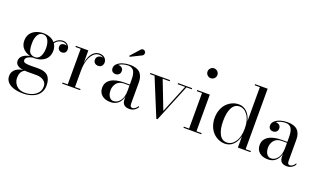

<svg xmlns="http://www.w3.org/2000/svg" viewBox="-95 -1350 3668 2199"><g transform="rotate(20 1739.0 -250.0)"><path d="M66.5 -72.5Q66.5 -111 98.2 -136.2Q130 -161.5 182 -171.5Q128.5 -185 94 -221.2Q59.5 -257.5 59.5 -317.5Q59.5 -349.5 70.5 -375.8Q81.5 -402 99.2 -419Q117 -436 140.5 -447.8Q164 -459.5 188.5 -464.5Q213 -469.5 238.5 -469.5Q280 -469.5 318 -455.2Q356 -441 380.5 -412Q400.5 -439.5 427.8 -452.2Q455 -465 480 -465Q515.5 -465 538.5 -442.2Q561.5 -419.5 561.5 -389.5Q561.5 -360.5 546 -347.5Q530.5 -334.5 508.5 -334.5Q488.5 -334.5 473.2 -348Q458 -361.5 458 -385Q458 -408.5 473 -420Q488 -431.5 508.5 -431.5Q523 -431.5 536 -425.5Q516.5 -452 481 -452Q457 -452 431.8 -440Q406.5 -428 388 -402Q412.5 -366 412.5 -317.5Q412.5 -285.5 402 -259.2Q391.5 -233 374.5 -215.8Q357.5 -198.5 334.8 -186.8Q312 -175 287.8 -169.8Q263.5 -164.5 238.5 -164.5Q232.5 -164.5 220.5 -165.5Q186.5 -160.5 160.8 -144.8Q135 -129 135 -106Q135 -93.5 141.8 -85.8Q148.5 -78 163.5 -74.8Q178.5 -71.5 192.8 -70.5Q207 -69.5 231.5 -69.5Q250 -69.5 275.5 -70Q301 -70.5 314.5 -70.5Q340 -70.5 360.2 -67.8Q380.5 -65 403.2 -55.8Q426 -46.5 441 -30.5Q456 -14.5 466 14.2Q476 43 476 82Q476 126.5 457.5 161.5Q439 196.5 407.5 217.5Q376 238.5 337 249.2Q298 260 254 260Q192.5 260 144.2 246.5Q96 233 65.2 201.8Q34.5 170.5 34.5 125Q34.5 95.5 47.5 72.2Q60.5 49 81 35.8Q101.5 22.5 122.2 15.2Q143 8 163 6Q66.5 -7 66.5 -72.5ZM152.5 -317.5Q152.5 -292 153.8 -274.2Q155 -256.5 160 -236.8Q165 -217 174 -205.2Q183 -193.5 199.2 -185.8Q215.5 -178 238.5 -178Q280.5 -178 302.2 -218Q324 -258 324 -317.5Q324 -377 302.2 -416.5Q280.5 -456 238.5 -456Q196.5 -456 174.5 -416.5Q152.5 -377 152.5 -317.5ZM127.5 114.5Q127.5 166.5 164.2 205.8Q201 245 267 245Q345.5 245 397.5 206Q449.5 167 449.5 103Q449.5 59.5 414.5 34.2Q379.5 9 328.5 9H215Q202.5 9 181.5 8Q152 25 139.8 51Q127.5 77 127.5 114.5Z M635.5 -13.5H699V-446.5H635.5V-460H787.5V-309Q796 -355 812.2 -389.8Q828.5 -424.5 857 -447.2Q885.5 -470 922.5 -470Q962.5 -470 986.5 -447.5Q1010.5 -425 1010.5 -393Q1010.5 -367 994.8 -349.5Q979 -332 953.5 -332Q926.5 -332 910.5 -346.8Q894.5 -361.5 894.5 -384.5Q894.5 -411.5 912 -426.5Q929.5 -441.5 953 -441.5Q965.5 -441.5 974.5 -438Q952.5 -456 921.5 -456Q879 -456 847.8 -420Q816.5 -384 802 -331Q787.5 -278 787.5 -217.5V-13.5H854.5V0H635.5Z M1390 -618.5 1256.5 -552.5 1248.5 -562 1347.5 -673Q1363 -688 1379.2 -684.8Q1395.5 -681.5 1403.5 -667.5Q1410.5 -655 1406.5 -640Q1402.5 -625 1390 -618.5ZM1302.5 -255H1368V-304.5Q1368 -329 1366.5 -348Q1365 -367 1359.5 -387.8Q1354 -408.5 1344.8 -422Q1335.5 -435.5 1318.5 -444.5Q1301.5 -453.5 1278.5 -453.5Q1247.5 -453.5 1216.5 -444.8Q1185.5 -436 1164.5 -420.5Q1167 -421 1171.5 -421Q1194.5 -421 1211.5 -406.5Q1228.5 -392 1228.5 -368Q1228.5 -340 1211.5 -325.5Q1194.5 -311 1171.5 -311Q1147.5 -311 1132.2 -325.5Q1117 -340 1117 -366Q1117 -396 1143 -419.8Q1169 -443.5 1209.8 -455.8Q1250.5 -468 1296.5 -468Q1336.5 -468 1366 -458.5Q1395.5 -449 1412.5 -434Q1429.5 -419 1439.8 -396.8Q1450 -374.5 1453.2 -353Q1456.5 -331.5 1456.5 -304.5V-54Q1456.5 -34.5 1463.2 -23.5Q1470 -12.5 1488.5 -12.5Q1503 -12.5 1520.8 -26Q1538.5 -39.5 1548 -59.5L1555 -47Q1541 -21.5 1515.2 -5.8Q1489.5 10 1456.5 10Q1368 10 1368 -76.5V-109Q1354 -52.5 1317.8 -21.2Q1281.5 10 1224.5 10Q1159.5 10 1120.8 -23.2Q1082 -56.5 1082 -113.5Q1082 -180.5 1139.2 -217.8Q1196.5 -255 1302.5 -255ZM1254.5 -13Q1301 -13 1334.5 -56.8Q1368 -100.5 1368 -182V-243.5H1302.5Q1271 -243.5 1246.8 -232Q1222.5 -220.5 1209 -201.8Q1195.5 -183 1188.8 -162Q1182 -141 1182 -119.5Q1182 -92.5 1188.8 -69.5Q1195.5 -46.5 1212.5 -29.8Q1229.5 -13 1254.5 -13Z M1831.5 -102.5 1972 -446.5H1881V-460H2052.5V-446.5H1988.5L1801.5 10H1787L1599.5 -446.5H1543.5V-460H1783.5V-446.5H1698.5Z M2170.8 -657.5Q2153 -675 2153 -700Q2153 -725 2170.8 -742.5Q2188.5 -760 2213 -760Q2237.5 -760 2255.2 -742.5Q2273 -725 2273 -700Q2273 -675 2255.2 -657.5Q2237.5 -640 2213 -640Q2188.5 -640 2170.8 -657.5ZM2114.5 -13.5H2178V-446.5H2114.5V-460H2268V-13.5H2331V0H2114.5Z M2931 -13.5V0H2777.5V-138Q2760.5 -69.5 2719.2 -30Q2678 9.5 2619.5 9.5Q2579.5 9.5 2542 -7Q2504.5 -23.5 2475.2 -53.5Q2446 -83.5 2428.5 -129.2Q2411 -175 2411 -229.5Q2411 -284 2428.5 -330Q2446 -376 2475.2 -406Q2504.5 -436 2542 -452.8Q2579.5 -469.5 2619.5 -469.5Q2678 -469.5 2719.2 -429.8Q2760.5 -390 2777.5 -321.5V-736.5H2714V-750H2867.5V-13.5ZM2777.5 -229.5Q2777.5 -332 2736.5 -390.8Q2695.5 -449.5 2636 -449.5Q2577 -449.5 2545.8 -390.8Q2514.5 -332 2514.5 -229.5Q2514.5 -127 2545.8 -69Q2577 -11 2636 -11Q2695.5 -11 2736.5 -69.2Q2777.5 -127.5 2777.5 -229.5Z M3222 -255H3287.5V-304.5Q3287.5 -329 3286 -348Q3284.5 -367 3279 -387.8Q3273.5 -408.5 3264.2 -422Q3255 -435.5 3238 -444.5Q3221 -453.5 3198 -453.5Q3167 -453.5 3136 -444.8Q3105 -436 3084 -420.5Q3086.5 -421 3091 -421Q3114 -421 3131 -406.5Q3148 -392 3148 -368Q3148 -340 3131 -325.5Q3114 -311 3091 -311Q3067 -311 3051.8 -325.5Q3036.5 -340 3036.5 -366Q3036.5 -396 3062.5 -419.8Q3088.5 -443.5 3129.2 -455.8Q3170 -468 3216 -468Q3256 -468 3285.5 -458.5Q3315 -449 3332 -434Q3349 -419 3359.2 -396.8Q3369.5 -374.5 3372.8 -353Q3376 -331.5 3376 -304.5V-54Q3376 -34.5 3382.8 -23.5Q3389.5 -12.5 3408 -12.5Q3422.5 -12.5 3440.2 -26Q3458 -39.5 3467.5 -59.5L3474.5 -47Q3460.5 -21.5 3434.8 -5.8Q3409 10 3376 10Q3287.5 10 3287.5 -76.5V-109Q3273.5 -52.5 3237.2 -21.2Q3201 10 3144 10Q3079 10 3040.2 -23.2Q3001.5 -56.5 3001.5 -113.5Q3001.5 -180.5 3058.8 -217.8Q3116 -255 3222 -255ZM3174 -13Q3220.5 -13 3254 -56.8Q3287.5 -100.5 3287.5 -182V-243.5H3222Q3190.5 -243.5 3166.2 -232Q3142 -220.5 3128.5 -201.8Q3115 -183 3108.2 -162Q3101.5 -141 3101.5 -119.5Q3101.5 -92.5 3108.2 -69.5Q3115 -46.5 3132 -29.8Q3149 -13 3174 -13Z"/></g></svg>

Font: Bodoni* 16pt
Style: Regular
Weight: 400
Version: Version 2.3